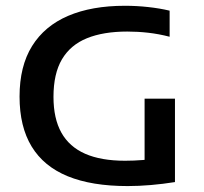

<svg xmlns="http://www.w3.org/2000/svg" viewBox="-20 -622 690 648"><path d="M411 6Q289.5 6 208.5 -27.2Q127.5 -60.5 86.8 -127.5Q46 -194.5 46 -296Q46 -398.5 88.2 -466.5Q130.5 -534.5 210 -568.5Q289.5 -602.5 401.5 -602.5Q441.5 -602.5 480.2 -598.2Q519 -594 552.5 -586V-498Q515.5 -507.5 480.2 -511.5Q445 -515.5 409.5 -515.5Q329 -515.5 273.5 -493Q218 -470.5 189.2 -422Q160.5 -373.5 160.5 -295Q160.5 -222 187.2 -174.2Q214 -126.5 267.5 -103Q321 -79.5 402 -79.5Q431.5 -79.5 462.8 -82Q494 -84.5 519 -89L468 -44V-289H570.5V-7.5Q530 -1 489.2 2.5Q448.5 6 411 6Z"/></svg>

Font: Encode Sans SC SemiExpanded Medium
Style: Regular
Weight: 500
Width: 6
Designer: Multiple Designers
Foundry: Impallari Type
Version: Version 3.002